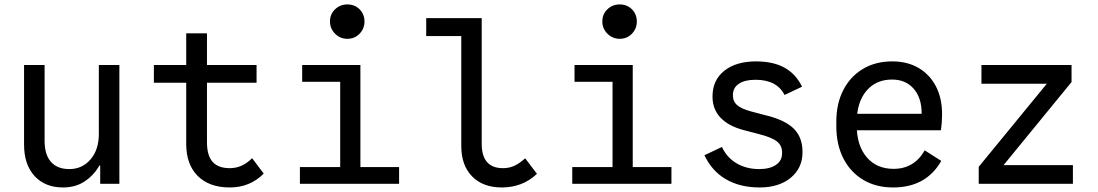

<svg xmlns="http://www.w3.org/2000/svg" viewBox="-20 -810 4840 846"><path d="M257.5 16Q179 16 132.5 -34.2Q86 -84.5 86 -173V-523.5H176.5V-189Q176.5 -128.5 204.5 -96.8Q232.5 -65 285.5 -65Q342 -65 378.8 -107.5Q415.5 -150 415.5 -219.5V-523.5H506V0H421.5V-80.5H418Q392.5 -36.5 352.2 -10.2Q312 16 257.5 16Z M993 16Q902 16 851.2 -34.8Q800.5 -85.5 800.5 -176V-663H892V-183Q892 -124.5 916.8 -96.8Q941.5 -69 993 -69Q1047 -69 1091 -113L1142 -45Q1081 16 993 16ZM658 -445.5V-523.5H1110.5V-445.5Z M1479 -30V-523.5H1568V-30ZM1301.5 0V-74H1738.5V0ZM1311.5 -449.5V-523.5H1541V-449.5ZM1510.5 -639Q1479 -639 1456.5 -661.5Q1434 -684 1434 -715.5Q1434 -748 1456.5 -769.2Q1479 -790.5 1510.5 -790.5Q1543 -790.5 1564.5 -769Q1586 -747.5 1586 -715Q1586 -684 1564.5 -661.5Q1543 -639 1510.5 -639Z M2191 16Q2108 16 2060.2 -32.8Q2012.5 -81.5 2012.5 -167V-730H2102.5V-176.5Q2102.5 -69 2196.5 -69Q2223 -69 2245.8 -79.2Q2268.5 -89.5 2294 -112.5L2346 -44Q2313.5 -13.5 2275 1.2Q2236.5 16 2191 16ZM1858 -651V-730H2060V-651Z M2679 -30V-523.5H2768V-30ZM2501.5 0V-74H2938.5V0ZM2511.5 -449.5V-523.5H2741V-449.5ZM2710.5 -639Q2679 -639 2656.5 -661.5Q2634 -684 2634 -715.5Q2634 -748 2656.5 -769.2Q2679 -790.5 2710.5 -790.5Q2743 -790.5 2764.5 -769Q2786 -747.5 2786 -715Q2786 -684 2764.5 -661.5Q2743 -639 2710.5 -639Z M3327.5 16Q3240.5 16 3178.5 -20.2Q3116.5 -56.5 3084 -126L3161 -162.5Q3182.5 -116 3225.5 -90.5Q3268.5 -65 3325.5 -65Q3372 -65 3399 -83.5Q3426 -102 3426 -134V-139Q3426 -168.5 3404 -186.2Q3382 -204 3328.5 -218L3256 -237Q3190 -254.5 3154.8 -291.5Q3119.5 -328.5 3119.5 -384.5V-385.5Q3119.5 -456.5 3171.2 -498Q3223 -539.5 3311.5 -539.5Q3386.5 -539.5 3436.5 -512Q3486.5 -484.5 3514 -428L3437 -391.5Q3403 -458.5 3309 -458.5Q3262 -458.5 3235.8 -441Q3209.5 -423.5 3209.5 -392V-389Q3209.5 -362.5 3229 -346Q3248.5 -329.5 3293 -318L3365.5 -299Q3443.5 -278.5 3479.8 -240.8Q3516 -203 3516 -141V-139Q3516 -69.5 3464.2 -26.8Q3412.5 16 3327.5 16Z M3915 16Q3839.5 16 3783.2 -17.8Q3727 -51.5 3696 -112.2Q3665 -173 3665 -254.5V-273.5Q3665 -353.5 3695.8 -413.2Q3726.5 -473 3782 -506.2Q3837.5 -539.5 3911.5 -539.5Q3978 -539.5 4027.2 -510.8Q4076.5 -482 4103.8 -429.8Q4131 -377.5 4131 -307.5Q4131 -288.5 4129.8 -270.8Q4128.5 -253 4126 -236H3721.5V-308.5H4041V-310.5Q4041 -379 4005.8 -419.2Q3970.5 -459.5 3910.5 -459.5Q3839.5 -459.5 3797.2 -409.2Q3755 -359 3755 -271V-257Q3755 -169 3798.8 -117.5Q3842.5 -66 3917.5 -66Q4008 -66 4054.5 -147.5L4127.5 -101Q4094 -42.5 4041 -13.2Q3988 16 3915 16Z M4292.5 0V-75L4592.5 -441H4304.5V-523.5H4701.5V-448.5L4402 -82.5H4707.5V0Z"/></svg>

Font: Google Sans Code
Style: Regular
Weight: 400
Monospace: yes
Designer: Google Sans Code Authors
Foundry: Google LLC
Version: Version 6.000